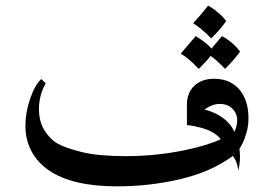

<svg xmlns="http://www.w3.org/2000/svg" viewBox="-20 -636 960 680"><path d="M828 -109Q830 -91 830 -82Q830 -64 827.5 -50Q825 -36 824 -32Q822 -48 818 -59.5Q814 -71 805 -84Q727 -26 612 0Q506 24 394 24Q237 24 154 -32Q114 -59 92 -99.5Q70 -140 70 -191Q70 -238 87 -287Q104 -336 126 -356L142 -341Q118 -299 118 -250Q118 -207 136.5 -176Q155 -145 183 -128Q211 -112 269.5 -97.5Q328 -83 425 -83Q531 -83 634 -104Q715 -121 762 -143Q743 -166 710 -178Q690 -185 669 -189Q648 -193 642 -193V-264Q642 -308 668.5 -332.5Q695 -357 738 -357Q772 -357 796.5 -344Q821 -331 836 -308Q860 -272 860 -218Q860 -190 853 -166Q846 -142 838.5 -127.5Q831 -113 828 -109ZM704 -248Q741 -239 767 -220Q797 -199 810 -169Q820 -189 820 -209Q820 -237 800 -254Q784 -268 758 -268Q732 -268 704 -248ZM717 -616Q734 -607 753 -591Q772 -575 781 -561Q757 -528 728 -500Q694 -535 664 -554Q694 -586 717 -616ZM673 -508Q687 -500 703 -488Q719 -476 729 -464L766 -508Q784 -499 802.5 -483Q821 -467 830 -453Q806 -420 777 -392Q747 -424 726 -438Q713 -421 684 -392Q647 -431 620 -446Q653 -484 673 -508Z"/></svg>

Font: Katibeh
Style: Regular
Weight: 400
Designer: Arabic design by Kourosh Beigpour, Latin design by Eduardo Tunni, engineering by Lasse Fister
Version: Version 1.000